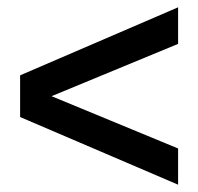

<svg xmlns="http://www.w3.org/2000/svg" viewBox="-20 -588 541 525"><path d="M467 -568V-468L121 -325L467 -182V-83L35 -268V-382Z"/></svg>

Font: Montserrat arm Medium
Style: Regular
Weight: 500
Designer: Julieta Ulanovsky
Foundry: Julieta Ulanovsky
Version: Version 6.000;PS 006.000;hotconv 1.0.88;makeotf.lib2.5.64775